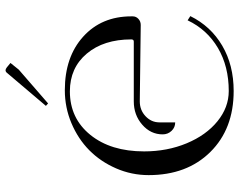

<svg xmlns="http://www.w3.org/2000/svg" viewBox="-104 -746 857 688"><g transform="rotate(-90 324.0 -401.5)"><path d="M297.9 -657.2 289.1 -665 407.2 -804.2Q411.1 -809.6 417 -809.6Q420.9 -809.6 426.8 -805.2L442.9 -792L418.9 -762.2ZM305.2 -328.6Q273.9 -328.6 252 -307.9Q230 -287.1 230 -258.3V-201.7Q211.9 -201.7 199.5 -214.8Q187 -228 187 -246.6Q187 -289.6 221.7 -319.8Q256.3 -350.1 305.2 -350.1H519.5Q527.3 -350.1 527.3 -358.9Q527.3 -458 476.3 -518.6Q425.3 -579.1 341.3 -579.1Q244.6 -579.1 185.3 -505.9Q126 -432.6 126 -313Q126 -230.5 155 -160.6Q184.1 -90.8 233.9 -50.3Q283.7 -9.8 342.3 -9.8Q430.7 -9.8 496.6 -48.6Q562.5 -87.4 595.7 -157.2L610.8 -147.5Q574.7 -74.2 504.9 -33.2Q435.1 7.8 342.3 7.8Q206.5 7.8 123.8 -75.9Q41 -159.7 41 -296.9Q41 -357.9 65.2 -413.6Q89.4 -469.2 130.1 -509.5Q170.9 -549.8 227.1 -573.5Q283.2 -597.2 345.2 -597.2Q464.4 -597.2 537.1 -531.5Q609.9 -465.8 609.9 -358.9V-354Q609.9 -341.8 600.8 -333.5Q591.8 -325.2 579.1 -325.2Z"/></g></svg>

Font: FoglihtenNo07calt
Style: Regular
Weight: 500
Designer: gluk (gluksza@wp.pl)
Foundry: gluk (gluksza@wp.pl)
Version: Version 0.844